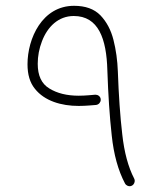

<svg xmlns="http://www.w3.org/2000/svg" viewBox="-20 -623 559 661"><path d="M234.9 -603C125 -603 74.7 -490.2 74.7 -401.9C74.7 -366.2 83 -338.4 100.1 -317.4C133.3 -275.4 190.9 -258.3 251 -258.3C275.9 -258.3 302.7 -261.2 311 -261.7C320.8 -263.2 326.7 -271.5 326.7 -278.8V-281.2C326.2 -291 316.9 -296.9 309.6 -296.9H307.1C299.8 -296.4 273.9 -293.5 251 -293.5C210.4 -293.5 176.8 -301.8 149.9 -318.4C123 -334.5 109.9 -362.8 109.9 -403.3C109.9 -429.7 114.7 -455.6 124.5 -481C143.6 -531.2 181.2 -567.9 233.9 -567.9C318.8 -567.9 346.7 -490.2 349.6 -380.9C352.5 -296.4 357.4 -221.2 364.7 -156.2C371.6 -91.3 386.7 -36.1 410.2 8.3C414.6 16.6 422.9 18.1 426.3 18.1C428.7 18.1 431.6 17.6 434.1 16.1C442.4 11.7 443.8 3.4 443.8 -0.5C443.8 -2.9 443.4 -5.9 441.9 -8.3C421.4 -47.9 407.7 -98.6 400.9 -160.6C393.6 -222.7 388.7 -294.9 385.7 -377.4C384.3 -415 379.4 -451.2 370.6 -485.8C361.8 -520.5 346.7 -548.3 325.7 -570.3C304.2 -592.3 273.9 -603 234.9 -603Z"/></svg>

Font: Mikhak ExtraLight
Style: Regular
Weight: 200
Designer: Amin Abedi
Version: Version 3.2